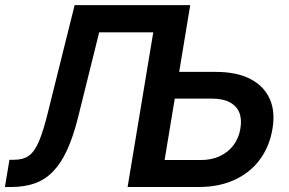

<svg xmlns="http://www.w3.org/2000/svg" viewBox="-29 -748 1155 768"><path d="M-9.3 0 8.8 -108.9H28.3Q64 -108.9 86.9 -125.5Q109.9 -142.1 127.7 -184.6Q145.5 -227.1 164.6 -306.2L269.5 -727.5H617.2L599.1 -618.7H367.7L283.2 -278.3Q263.7 -200.7 239.3 -147.7Q214.8 -94.7 183.1 -62Q151.4 -29.3 110.1 -14.6Q68.8 0 15.1 0ZM644.5 -460.4H834.5Q916.5 -460.4 970.9 -432.9Q1025.4 -405.3 1049.1 -354.2Q1072.8 -303.2 1061 -233.4Q1049.3 -162.1 1010.3 -109.6Q971.2 -57.1 909.2 -28.6Q847.2 0 766.1 0H481.4L602.1 -727.5H731.9L629.4 -107.9H774.4Q816.9 -107.9 850.1 -123.3Q883.3 -138.7 904.8 -167Q926.3 -195.3 932.6 -233.9Q939 -271.5 928 -298.1Q917 -324.7 889.6 -339.1Q862.3 -353.5 819.8 -353.5H627Z"/></svg>

Font: Inter 20pt SemiBold
Style: Italic
Weight: 600
Italic angle: -9.3988°
Version: Version 4.001;git-66647c0bb